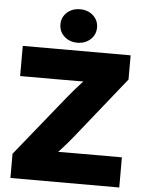

<svg xmlns="http://www.w3.org/2000/svg" viewBox="-62 -1004 795 1053"><g transform="rotate(5 335.5 -477.5)"><path d="M35.6 0V-133.3L306.6 -468.8Q339.4 -509.3 376.5 -549.6Q413.6 -589.8 452.1 -630.4L470.2 -564.9Q418.9 -562 367.7 -561.8Q316.4 -561.5 264.6 -561.5H40V-727.5H633.8V-594.2L367.2 -261.2Q334.5 -220.2 296.9 -179.2Q259.3 -138.2 220.7 -96.7L202.6 -162.6Q255.9 -165.5 309.3 -165.8Q362.8 -166 416 -166H634.8V0ZM336.4 -771Q293 -771 264.2 -797.4Q235.4 -823.7 235.4 -863.3Q235.4 -902.8 264.2 -929Q293 -955.1 335.9 -955.1Q379.4 -955.1 408.2 -929Q437 -902.8 437 -863.3Q437 -823.7 408.2 -797.4Q379.4 -771 336.4 -771Z"/></g></svg>

Font: Inter 24pt Black
Style: Regular
Weight: 900
Designer: Rasmus Andersson
Foundry: rsms
Version: Version 4.001;git-66647c0bb